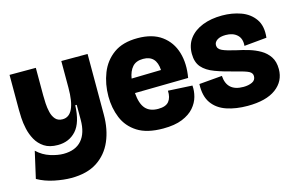

<svg xmlns="http://www.w3.org/2000/svg" viewBox="-88 -761 1768 1136"><g transform="rotate(-15 796.5 -193.0)"><path d="M225 156Q179 156 122.5 144.5Q66 133 20 107L57 -56Q93 -22 137.5 -8Q182 6 217 6Q291 6 329 -37.5Q367 -81 367 -162V-254H358Q354 -148 311 -100.5Q268 -53 199 -53Q148 -53 116 -74Q84 -95 66 -127.5Q48 -160 40 -196.5Q32 -233 30.5 -264.5Q29 -296 29 -314V-528H190V-360Q190 -339 191.5 -310.5Q193 -282 199.5 -255Q206 -228 221.5 -210.5Q237 -193 265 -193Q346 -193 346 -365V-528H507V-156Q507 -66 476.5 4.5Q446 75 384 115.5Q322 156 225 156Z M826 14Q727 14 669 -23Q611 -60 586 -121Q561 -182 561 -253Q561 -329 587 -395Q613 -461 669 -501.5Q725 -542 816 -542Q907 -542 963 -501Q1019 -460 1039.5 -391Q1060 -322 1045 -237L718 -232Q723 -166 749.5 -136Q776 -106 827 -106Q874 -106 893 -129.5Q912 -153 910 -195L1058 -187Q1061 -154 1051.5 -119Q1042 -84 1016 -54Q990 -24 943.5 -5Q897 14 826 14ZM816 -415Q773 -415 750.5 -389.5Q728 -364 721 -320L902 -324Q897 -415 816 -415Z M1343 14Q1272 14 1215.5 -5Q1159 -24 1128 -67.5Q1097 -111 1100 -185L1241 -197Q1247 -101 1348 -101Q1379 -101 1401.5 -111.5Q1424 -122 1424 -147Q1424 -166 1404.5 -176.5Q1385 -187 1324 -202Q1256 -219 1206 -237.5Q1156 -256 1129.5 -286.5Q1103 -317 1103 -369Q1103 -424 1132.5 -462.5Q1162 -501 1214 -521.5Q1266 -542 1334 -542Q1395 -542 1448 -523Q1501 -504 1531.5 -461Q1562 -418 1554 -347L1416 -334Q1420 -378 1394.5 -401.5Q1369 -425 1325 -425Q1291 -425 1272.5 -412.5Q1254 -400 1254 -381Q1254 -358 1280.5 -346Q1307 -334 1365 -321Q1399 -314 1436 -303Q1473 -292 1505 -273.5Q1537 -255 1557 -225Q1577 -195 1577 -149Q1577 -75 1517 -30.5Q1457 14 1343 14Z"/></g></svg>

Font: Bricolage Grotesque 48pt ExtraBold
Style: Regular
Weight: 800
Designer: Mathieu Triay
Foundry: Atelier Triay
Version: Version 1.000; ttfautohint (v1.8.4.7-5d5b);gftools[0.9.32]